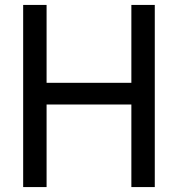

<svg xmlns="http://www.w3.org/2000/svg" viewBox="-20 -759 722 779"><path d="M74 0H169V-335H513V0H608V-739H513V-423H169V-739H74Z"/></svg>

Font: Involve Medium
Style: Regular
Weight: 500
Designer: Stefan Peev
Foundry: Context Ltd.
Version: Version 1.001